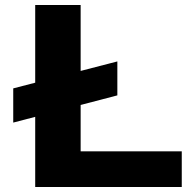

<svg xmlns="http://www.w3.org/2000/svg" viewBox="-20 -749 779 769"><path d="M121 0V-729H303V-143H708V0ZM33 -258V-395L450 -503V-367Z"/></svg>

Font: Hubot Sans SemiExpanded
Style: Bold
Weight: 700
Width: 6
Designer: Deni Anggara
Foundry: GitHub, Inc., Subsidiary of Microsoft Corporation
Version: Version 2.000